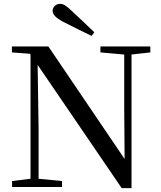

<svg xmlns="http://www.w3.org/2000/svg" viewBox="-20 -974 841 1000"><path d="M471 -806C433 -843 394 -880 358 -913C326 -944 311 -954 293 -954C271 -954 254 -937 254 -918C254 -899 269 -881 312 -859C360 -835 408 -810 457 -787ZM614 6H665V-690L763 -701V-732H503V-701L627 -690V-411L629 -146L232 -732H42V-701L136 -694L139 -690V-43L43 -31V0H303V-31L181 -43V-302L176 -636Z"/></svg>

Font: Noto Serif TC Medium
Style: Regular
Weight: 500
Designer: Ryoko NISHIZUKA 西塚涼子 (kana & ideographs); Frank Grießhammer (Latin, Greek & Cyrillic); Wenlong ZHANG 张文龙 (bopomofo); San
Foundry: Adobe
Version: Version 2.001;hotconv 1.1.0;makeotfexe 2.6.0